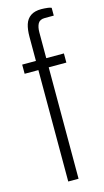

<svg xmlns="http://www.w3.org/2000/svg" viewBox="-116 -770 439 809"><g transform="rotate(-15 104.0 -365.5)"><path d="M76 0V-486H16V-526H76V-631Q76 -663 83 -685Q90 -707 107.5 -719Q125 -731 154 -731Q160 -731 167.5 -730.5Q175 -730 183 -729Q191 -728 198 -725V-691H159Q137 -691 129 -676.5Q121 -662 121 -638V-526H198V-486H121V0Z"/></g></svg>

Font: Archivo Condensed Thin
Style: Regular
Weight: 250
Width: 3
Designer: Hector Gatti
Foundry: Omnibus-Type
Version: Version 2.001